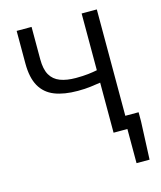

<svg xmlns="http://www.w3.org/2000/svg" viewBox="-123 -745 854 1021"><g transform="rotate(-15 303.5 -234.0)"><path d="M500.6 188V0H461.3V-70.7H581.2V-20.8L572.3 188ZM424.5 0V-275.6Q399.8 -272 369.8 -267.9Q339.9 -263.9 299.2 -263.9Q223.7 -263.9 171.8 -284.4Q119.9 -305 93.4 -351.9Q66.8 -398.8 66.8 -477.8V-656.3H148.9V-477.8Q148.9 -422.9 167.1 -391.4Q185.3 -360 220.6 -346.5Q255.9 -332.9 307 -332.9Q346.3 -332.9 375.1 -336.3Q404 -339.7 424.5 -344V-656.3H508.1V0Z"/></g></svg>

Font: SourceSans3VF
Style: Regular
Weight: 200
Designer: Paul D. Hunt
Foundry: Adobe
Version: Version 3.052;hotconv 1.1.0;makeotfexe 2.6.0